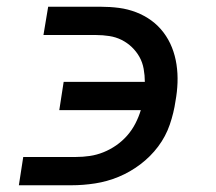

<svg xmlns="http://www.w3.org/2000/svg" viewBox="-20 -550 640 570"><path d="M36 0 49 -84H206Q226 -84 246.5 -87Q267 -90 287 -98Q307 -106 325 -118.5Q343 -131 357.5 -147.5Q372 -164 382 -183.5Q392 -203 398 -223H156L169 -307H410Q410 -326 406.5 -345.5Q403 -365 394 -381Q385 -397 371.5 -410Q358 -423 341 -431.5Q324 -440 304.5 -443Q285 -446 266 -446H109L123 -530H279Q307 -530 333.5 -526.5Q360 -523 384.5 -513.5Q409 -504 429.5 -489Q450 -474 465.5 -453.5Q481 -433 490.5 -409Q500 -385 504 -358.5Q508 -332 507 -304.5Q506 -277 501 -250Q496 -215 484 -180Q472 -145 449.5 -115Q427 -85 396.5 -62Q366 -39 332 -25Q298 -11 262.5 -5.5Q227 0 192 0Z"/></svg>

Font: Iosevka Slab Medium Extended
Style: Italic
Weight: 500
Width: 7
Italic angle: -9°
Monospace: yes
Designer: Belleve Invis
Foundry: Belleve Invis
Version: Version 11.1.0; ttfautohint (v1.8.3)